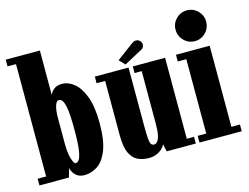

<svg xmlns="http://www.w3.org/2000/svg" viewBox="-103 -924 1432 1106"><g transform="rotate(-15 613.5 -371.0)"><path d="M275.5 10Q249 10 232.5 -1.2Q216 -12.5 208 -27.5Q200 -42.5 198.5 -53L183.5 0H7.5V-40H58V-710H7.5V-750H211V-485.5Q212.5 -489.5 219.5 -500.8Q226.5 -512 242.2 -521.8Q258 -531.5 284.5 -531.5Q322 -531.5 356.5 -503Q391 -474.5 413.2 -414.2Q435.5 -354 435.5 -259Q435.5 -154 412 -95.5Q388.5 -37 351.8 -13.5Q315 10 275.5 10ZM242.5 -70Q255 -70 263.2 -82.8Q271.5 -95.5 276.5 -119.8Q281.5 -144 283.5 -178.8Q285.5 -213.5 285.5 -257.5Q285.5 -303.5 283.5 -338.5Q281.5 -373.5 276.5 -397.5Q271.5 -421.5 263.2 -433.8Q255 -446 242.5 -446Q233.5 -446 227 -436.5Q220.5 -427 216.5 -408.8Q212.5 -390.5 211 -364V-187.5Q211 -154 216 -127.2Q221 -100.5 228.5 -85.2Q236 -70 242.5 -70Z M659 11Q623 11 593.5 -2.5Q564 -16 546.5 -52.8Q529 -89.5 529 -160V-483.5H478V-523H679V-177.5Q679 -128 681 -101.8Q683 -75.5 689.2 -66Q695.5 -56.5 708 -56.5Q718.5 -56.5 727.5 -67.8Q736.5 -79 741.8 -103.8Q747 -128.5 747 -169V-483.5H704.5V-523H897V-40H940V0H766.5L756.5 -45.5Q754 -35.5 741.2 -22.2Q728.5 -9 707.5 1Q686.5 11 659 11ZM667 -544.5 634.5 -578.5 732 -651Q739.5 -656.5 746.5 -659.8Q753.5 -663 760 -663Q770 -663 777.5 -657.8Q785 -652.5 789 -645.5Q793 -638.5 793 -630.5Q793 -621 787 -612.5Q781 -604 767 -598.5Z M962 0V-40H1013V-483.5H962V-523.5H1163V-40H1214V0ZM1088.5 -571Q1050.5 -571 1023.8 -598Q997 -625 997 -663.5Q997 -701 1023.8 -727.8Q1050.5 -754.5 1088.5 -754.5Q1126 -754.5 1152.8 -727.8Q1179.5 -701 1179.5 -663.5Q1179.5 -625 1152.8 -598Q1126 -571 1088.5 -571Z"/></g></svg>

Font: Imbue Thin 10pt Black
Style: Regular
Weight: 900
Version: Version 1.102